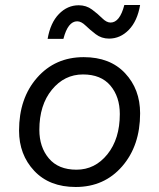

<svg xmlns="http://www.w3.org/2000/svg" viewBox="-20 -737 635 766"><path d="M539 -717Q528 -653 494 -618Q460 -583 415 -583Q385 -583 362 -600.5Q339 -618 321.5 -635Q304 -652 288 -652Q251 -652 233 -582H170Q181 -646 215 -681Q249 -716 294 -716Q324 -716 347 -699Q370 -682 387.5 -664.5Q405 -647 421 -647Q458 -647 476 -717ZM282 9Q177 9 116.5 -55.5Q56 -120 56 -216Q56 -345 128 -427Q200 -509 314 -509Q419 -509 479 -445Q539 -381 539 -285Q539 -156 467.5 -73.5Q396 9 282 9ZM285 -60Q359 -60 408.5 -121.5Q458 -183 458 -282Q458 -351 420.5 -395.5Q383 -440 311 -440Q237 -440 187 -379Q137 -318 137 -219Q137 -150 175 -105Q213 -60 285 -60Z"/></svg>

Font: Elaine Sans
Style: Italic
Weight: 400
Italic angle: -13°
Designer: Wei Huang
Foundry: Wei Huang
Version: Version 2.001;December 24, 2019;FontCreator 12.0.0.2547 64-b